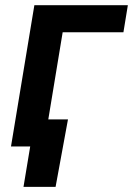

<svg xmlns="http://www.w3.org/2000/svg" viewBox="-20 -566 514 742"><path d="M474.1 -545.9 457 -441.4H222.2L149.4 0H22.5L112.8 -545.9ZM70.8 156.2 96.7 0H56.6L73.7 -104.5H242.7L194.8 156.2Z"/></svg>

Font: Inter SemiBold
Style: Italic
Weight: 600
Italic angle: -9.3988°
Designer: Rasmus Andersson
Foundry: rsms
Version: Version 4.001;git-66647c0bb